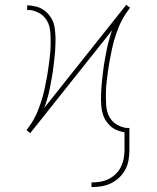

<svg xmlns="http://www.w3.org/2000/svg" viewBox="-20 -542 640 785"><path d="M354 223V204Q372 204 390 201Q408 198 424 190Q440 182 453 169.5Q466 157 474 141Q482 125 485.5 107Q489 89 489 72V-1Q478 -3 467 -6.5Q456 -10 446.5 -15.5Q437 -21 429 -29Q421 -37 414.5 -46Q408 -55 404 -65.5Q400 -76 397.5 -87Q395 -98 394 -111Q393 -124 393 -132V-140Q393 -151 393.5 -162Q394 -173 394.5 -184Q395 -195 396.5 -206.5Q398 -218 399 -229Q400 -240 401.5 -251Q403 -262 404.5 -273Q406 -284 408 -294.5Q410 -305 412 -316Q414 -327 416 -338Q418 -349 421.5 -362.5Q425 -376 428 -386Q431 -396 433 -403L439 -419L104 2H103L96 -4L88 -10L91 -13Q100 -25 108 -37.5Q116 -50 123 -63.5Q130 -77 135.5 -91Q141 -105 146 -119.5Q151 -134 155 -148.5Q159 -163 162 -177.5Q165 -192 168 -207Q171 -222 173.5 -236.5Q176 -251 178 -266Q180 -281 182.5 -299.5Q185 -318 186 -332Q187 -346 187 -356V-380Q187 -394 186 -407.5Q185 -421 181.5 -434.5Q178 -448 170.5 -460Q163 -472 152.5 -480.5Q142 -489 126.5 -495Q111 -501 102 -501H91V-520Q101 -520 111 -518.5Q121 -517 130.5 -514.5Q140 -512 149 -507Q158 -502 165.5 -496Q173 -490 179.5 -482Q186 -474 191 -465.5Q196 -457 199 -447.5Q202 -438 203.5 -428Q205 -418 206 -406.5Q207 -395 207 -389V-380Q207 -369 206.5 -358Q206 -347 205.5 -336Q205 -325 203.5 -313.5Q202 -302 201 -291Q200 -280 198.5 -269Q197 -258 195.5 -247Q194 -236 192 -225.5Q190 -215 188 -204Q186 -193 184 -182Q182 -171 178.5 -157.5Q175 -144 172 -134Q169 -124 167 -118L161 -101L496 -522H497L504 -516L512 -510L509 -507Q500 -495 492 -482.5Q484 -470 477 -456.5Q470 -443 464.5 -429Q459 -415 454 -400.5Q449 -386 445 -371.5Q441 -357 438 -342.5Q435 -328 432 -313Q429 -298 426.5 -283.5Q424 -269 422 -254Q420 -239 417.5 -220.5Q415 -202 414 -188Q413 -174 413 -164V-140Q413 -126 414 -112.5Q415 -99 418.5 -85.5Q422 -72 429.5 -60Q437 -48 447.5 -39.5Q458 -31 473.5 -25Q489 -19 498 -19H509V72Q509 92 505.5 112.5Q502 133 492.5 151Q483 169 468 183.5Q453 198 434.5 207Q416 216 395.5 219.5Q375 223 354 223Z"/></svg>

Font: Iosevka Aile Thin
Style: Regular
Weight: 100
Designer: Belleve Invis
Foundry: Belleve Invis
Version: Version 31.1.0; ttfautohint (v1.8.4)